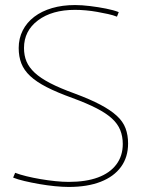

<svg xmlns="http://www.w3.org/2000/svg" viewBox="-20 -730 570 760"><path d="M450 -682 443 -664Q428 -670 407.5 -674.5Q387 -679 364.5 -683Q342 -687 319.5 -689Q297 -691 277 -691Q186 -691 130.5 -649.5Q75 -608 75 -540Q75 -510 85 -486.5Q95 -463 117.5 -442Q140 -421 178.5 -401Q217 -381 275 -360Q337 -337 377.5 -315.5Q418 -294 442.5 -271.5Q467 -249 477 -222Q487 -195 487 -162Q487 -108 459 -69.5Q431 -31 378.5 -10.5Q326 10 252 10Q228 10 197.5 7Q167 4 135.5 -1.5Q104 -7 76.5 -13.5Q49 -20 32 -27L40 -46Q58 -39 84.5 -32.5Q111 -26 140.5 -21Q170 -16 199 -13Q228 -10 252 -10Q320 -10 367.5 -27.5Q415 -45 440.5 -79Q466 -113 466 -160Q466 -190 456 -215Q446 -240 423 -261Q400 -282 362 -301.5Q324 -321 267 -342Q206 -364 165 -385Q124 -406 99.5 -429Q75 -452 64.5 -479Q54 -506 54 -540Q54 -578 70 -609.5Q86 -641 115.5 -663.5Q145 -686 186 -698Q227 -710 277 -710Q304 -710 336.5 -706Q369 -702 399.5 -696Q430 -690 450 -682Z"/></svg>

Font: Georama ExtraCondensed Thin Thin
Style: Regular
Weight: 250
Version: Version 1.001